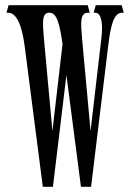

<svg xmlns="http://www.w3.org/2000/svg" viewBox="-20 -720 502 740"><path d="M397 -543C407 -626 419 -671 451 -671H457L449 -700H349L341 -671H347C369 -671 378 -634 371 -575L329 -215L296 -575C291 -634 288 -671 320 -671H326L318 -700H13L5 -671H11C43 -671 64 -626 75 -543L145 0H184L236 -431L292 0H331ZM149 -575C144 -634 141 -671 170 -671H171C199 -671 210 -628 221 -550L182 -215Z"/></svg>

Font: Americaine Condensed
Style: Regular
Weight: 400
Width: 3
Designer: Alan Madić
Foundry: ESAD Valence
Version: Version 0.001;Glyphs 3.1.2 (3151)